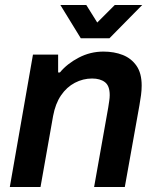

<svg xmlns="http://www.w3.org/2000/svg" viewBox="-20 -743 624 763"><path d="M19 0 111 -526H211V-455H218Q247 -490 293 -514Q339 -538 391 -538Q434 -538 468 -524.5Q502 -511 522.5 -481.5Q543 -452 543 -403Q543 -385 540.5 -365.5Q538 -346 534 -324L476 0H354L410 -315Q412 -329 414 -341.5Q416 -354 416 -365Q416 -402 397 -416.5Q378 -431 346 -431Q310 -431 277.5 -414Q245 -397 222.5 -364Q200 -331 191 -282L141 0ZM545 -723 415 -591H301L220 -723H323L388 -619H332L436 -723Z"/></svg>

Font: Archivo Variable SemiBold
Style: Italic
Weight: 600
Italic angle: -10°
Designer: Hector Gatti
Foundry: Omnibus-Type
Version: Version 2.001